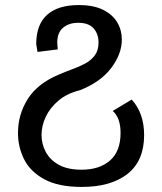

<svg xmlns="http://www.w3.org/2000/svg" viewBox="-20 -531 640 758"><path d="M303 207Q210 207 154.5 176.5Q99 146 75 97.5Q51 49 51 -6Q51 -79 89.5 -140Q128 -201 211 -236Q236 -247 263.5 -257Q291 -267 315 -279.5Q339 -292 354 -312Q369 -332 369 -363Q369 -397 349.5 -419Q330 -441 289 -441Q252 -441 229 -421.5Q206 -402 206 -363L208 -336L128 -326L123 -357Q123 -434 166 -472.5Q209 -511 290 -511Q350 -511 387.5 -492Q425 -473 443 -442.5Q461 -412 461 -375Q461 -318 419 -262.5Q377 -207 296 -175Q244 -162 210.5 -133.5Q177 -105 160.5 -69.5Q144 -34 144 2Q144 37 160.5 68.5Q177 100 212 119.5Q247 139 302 139Q373 139 414.5 102.5Q456 66 456 -6Q456 -66 425 -93L500 -138Q549 -84 549 2Q549 104 483.5 155.5Q418 207 303 207Z"/></svg>

Font: PlemolJP35 Console
Style: Regular
Weight: 400
Version: v2.0.3; ttfautohint (v1.8.4.7-5d5b-dirty) -l 6 -r 45 -G 200 